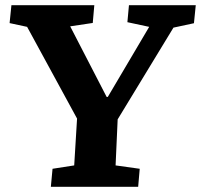

<svg xmlns="http://www.w3.org/2000/svg" viewBox="-20 -720 775 740"><path d="M391 -346.5H395.5L555 -616.5L471 -634.5L477 -700H734.5L727.5 -630.5L648.5 -613.5L433.5 -260L425.5 -82.5L518.5 -69.5L512.5 0H176L182.5 -69.5L266 -82.5L277 -263L84.5 -616.5L17 -631L24 -700H343.5L337.5 -631.5L250.5 -618.5Z"/></svg>

Font: Literata
Style: Italic
Weight: 400
Italic angle: -2°
Designer: Latin by Veronika Burian and Jose Scaglione. Greek by Irene Vlachou. Cyrillic by Vera Evstafieva
Foundry: TypeTogether
Version: Version 3.103;gftools[0.9.29]